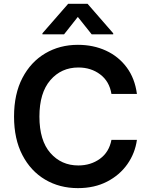

<svg xmlns="http://www.w3.org/2000/svg" viewBox="-20 -971 784 1001"><path d="M386.2 9.8Q290.5 9.8 215.3 -34.7Q140.1 -79.1 96.7 -162.6Q53.2 -246.1 53.2 -363.3Q53.2 -481 96.9 -564.7Q140.6 -648.4 216.1 -692.9Q291.5 -737.3 386.2 -737.3Q466.8 -737.3 532.5 -707Q598.1 -676.8 640.6 -619.6Q683.1 -562.5 693.8 -481.4H561Q550.3 -546.9 502.4 -583Q454.6 -619.1 388.7 -619.1Q299.3 -619.1 242.4 -553Q185.5 -486.8 185.5 -363.3Q185.5 -238.3 242.7 -173.3Q299.8 -108.4 388.2 -108.4Q453.1 -108.4 501 -143.1Q548.8 -177.7 561 -241.7H693.8Q684.1 -171.9 644 -115Q604 -58.1 538.3 -24.2Q472.7 9.8 386.2 9.8ZM458 -792 385.7 -882.8 314 -792H201.2V-797.4L335.4 -951.2H436.5L570.3 -797.4V-792Z"/></svg>

Font: Inter Semi Bold
Style: Regular
Weight: 600
Designer: Rasmus Andersson
Foundry: rsms
Version: Version 4.000;git-e0f93cc